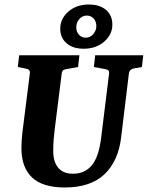

<svg xmlns="http://www.w3.org/2000/svg" viewBox="-20 -818 655 851"><path d="M267 13Q169 13 122 -31.5Q75 -76 75 -161Q75 -176 76 -193.5Q77 -211 79 -229L112 -490Q114 -502 109.5 -507Q105 -512 94 -514L59 -521L65 -573H332L326 -521L276 -512Q269 -511 262 -508Q255 -505 253 -488L223 -249Q220 -227 218 -202Q216 -177 216 -148Q216 -101 238 -74.5Q260 -48 303 -48Q330 -48 351 -57.5Q372 -67 387.5 -86Q403 -105 413 -135Q423 -165 428 -205L463 -488Q465 -500 461 -505Q457 -510 445 -512L396 -521L402 -573H615L609 -521L575 -515Q567 -514 560 -509Q553 -504 551 -490L517 -210Q511 -158 492.5 -116.5Q474 -75 443.5 -46Q413 -17 369 -2Q325 13 267 13ZM350.8 -602Q303 -602 275 -626.3Q247 -650.5 247 -691Q247 -735.1 283 -766.6Q319 -798 374.2 -798Q422 -798 450 -774Q478 -750 478 -709Q478 -665 442 -633.5Q406 -602 350.8 -602ZM358.8 -651Q380 -651 393.5 -667Q407 -683 407 -702Q407 -722.9 395 -735.9Q383 -749 365 -749Q345 -749 331.5 -733.5Q318 -718 318 -697.1Q318 -677.2 330 -664.1Q342 -651 358.8 -651Z"/></svg>

Font: Yrsa
Style: Italic
Weight: 400
Italic angle: -7.10001°
Designer: Anna Giedrys (Yrsa+Rasa design), David Brezina (Yrsa art-direction, Rasa art-direction, design)
Foundry: Rosetta Type Foundry
Version: Version 2.004